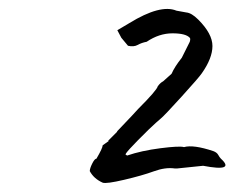

<svg xmlns="http://www.w3.org/2000/svg" viewBox="-20 -756 527 432"><path d="M197 -399Q211 -423 211 -429L225 -439H223L244 -460H243Q286 -505 291 -511Q333 -553 335 -562Q341 -570 347 -573L366 -590Q373 -606 389 -626L407 -662Q409 -669 407 -671Q398 -681 368 -681Q338 -681 310 -662Q299 -660 290 -655Q281 -650 268 -653L253 -671L244 -688L271 -704Q341 -747 377 -732L399 -728Q411 -727 426 -712Q458 -680 458 -652.5Q458 -625 434 -591Q428 -582 389 -539Q350 -496 342 -489.5Q334 -483 314 -464Q257 -408 263 -408L266 -406Q298 -417 341 -422.5Q384 -428 394 -425Q415 -431 460 -416Q468 -413 471 -407.5Q474 -402 477 -399Q510 -369 437 -383L379 -377H373Q352 -380 326 -370.5Q300 -361 259.5 -351.5Q219 -342 211 -345Q191 -354 182 -371Q182 -377 187.5 -388Q193 -399 197 -399Z"/></svg>

Font: Caveat
Style: Regular
Weight: 400
Designer: Pablo Impallari
Foundry: Creative Lab NY
Version: Version 1.096; ttfautohint (v1.3)